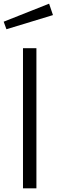

<svg xmlns="http://www.w3.org/2000/svg" viewBox="-31 -1024 354 1044"><path d="M167 0V-762H94V0ZM-11 -906 4 -865 257 -942 236 -1004Z"/></svg>

Font: Cheyenne Sans Light
Style: Regular
Weight: 300
Designer: The Public Sans project authors (U.S. Web Design System), Libre Franklin designed by Pablo Impallari and Rodrigo Fuenzal
Foundry: The Cheyenne Sans Project Authors
Version: Version 2.007